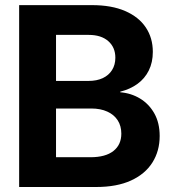

<svg xmlns="http://www.w3.org/2000/svg" viewBox="-20 -748 688 768"><path d="M56.6 0V-727.5H347.7Q426.3 -727.5 480.7 -703.9Q535.2 -680.2 563.2 -638.2Q591.3 -596.2 591.3 -540.5Q591.3 -498.5 575.2 -466.1Q559.1 -433.6 529.8 -412.4Q500.5 -391.1 460.9 -381.3V-378.9Q504.4 -375.5 540.3 -353.8Q576.2 -332 597.4 -294.2Q618.7 -256.3 618.7 -204.1Q618.7 -144 589.6 -97.9Q560.5 -51.8 503.9 -25.9Q447.3 0 364.7 0ZM204.1 -119.1H341.8Q401.9 -119.1 433.6 -144Q465.3 -168.9 465.3 -213.4Q465.3 -244.1 450.9 -266.6Q436.5 -289.1 409.4 -301.5Q382.3 -314 344.7 -314H204.1ZM204.1 -424.3H334Q367.2 -424.3 391.1 -435.5Q415 -446.8 428.2 -467.8Q441.4 -488.8 441.4 -517.1Q441.4 -558.6 413.1 -583.5Q384.8 -608.4 335 -608.4H204.1Z"/></svg>

Font: Inter 28pt
Style: Bold
Weight: 700
Designer: Rasmus Andersson
Foundry: rsms
Version: Version 4.001;git-66647c0bb